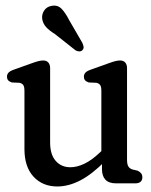

<svg xmlns="http://www.w3.org/2000/svg" viewBox="-20 -657 541 688"><path d="M345.4 -51V-84L343.2 -88.3V-331.3Q343.2 -346 339.1 -352Q335.1 -358.1 325.4 -360.3L298.1 -361.5Q288.5 -364.7 284.5 -369.7Q280.6 -374.7 280.6 -382.1Q280.6 -390.3 285.8 -396.3Q291 -402.3 304.4 -407.1L368.7 -430.1Q385.2 -436.1 394.2 -438.2Q403.1 -440.3 410.5 -440.3Q422.4 -440.3 428.8 -432.9Q435.2 -425.4 435.2 -412.9V-84.4Q435.2 -68 440.1 -60.3Q444.9 -52.6 455.2 -49.6L473.1 -45.4Q481.5 -41.4 485.8 -35.8Q490.1 -30.1 490.1 -21.6Q490.1 -11.3 483.7 -5.7Q477.2 0 465.1 0H395.7Q370.2 0 357.8 -13.1Q345.4 -26.2 345.4 -51ZM67.6 -123V-331.3Q67.6 -346 63.5 -352Q59.5 -358.1 49.8 -360.3L22.5 -361.5Q12.9 -364.7 8.9 -369.7Q5 -374.7 5 -382.1Q5 -390.3 10.2 -396.3Q15.4 -402.3 28.8 -407.1L93.1 -430.1Q109.6 -436.1 118.6 -438.2Q127.5 -440.3 134.9 -440.3Q146.8 -440.3 153.2 -432.9Q159.6 -425.4 159.6 -412.9V-146.7Q159.6 -103.1 179.7 -80.4Q199.8 -57.7 232.1 -57.7Q255.9 -57.7 282.4 -70.3Q308.8 -82.8 338.1 -110.7L354.8 -126.6L376.9 -100L356.7 -79.8Q310 -32.5 267.9 -10.6Q225.8 11.2 185.3 11.2Q132.7 11.2 100.1 -24Q67.6 -59.2 67.6 -123ZM228.1 -584.4 274.7 -504.1Q278 -497.3 279.4 -490.3Q280.7 -483.2 275.5 -477.5Q271.1 -472.7 264.1 -472.8Q257 -472.9 250.6 -476.7L176.8 -535Q156.4 -547.7 145.5 -559.7Q134.5 -571.6 131.4 -588Q128.8 -604.3 137.8 -618.6Q146.8 -632.9 164.6 -635.9Q186.3 -640.2 200.5 -625.6Q214.7 -611 228.1 -584.4Z"/></svg>

Font: Fraunces 144pt S100 Black
Style: Regular
Weight: 900
Version: Version 1.000